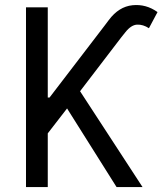

<svg xmlns="http://www.w3.org/2000/svg" viewBox="-20 -757 658 777"><path d="M451.7 0 251.4 -318.2 173.3 -217.3V0H85.2V-727.3H173.3V-362.2H180.4L403.4 -653.4L420.5 -676.1Q460.9 -730.1 516 -735.8Q571 -741.5 617.5 -708.1L582.7 -642.8Q558.9 -658.4 534.8 -657.3Q510.7 -656.2 487.2 -626.4L470.2 -605.1L304 -387.8L556.8 0Z"/></svg>

Font: Inter UI
Style: Regular
Weight: 400
Designer: Rasmus Andersson
Foundry: rsms
Version: Version 2.2